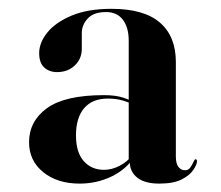

<svg xmlns="http://www.w3.org/2000/svg" viewBox="-20 -734 513 446"><path d="M71 -610.5Q71 -635 90 -658.5Q109 -682 146.5 -697.8Q184 -713.5 239 -713.5Q314.5 -713.5 351.5 -681.5Q388.5 -649.5 388.5 -590V-370.5Q388.5 -354 394.5 -346.2Q400.5 -338.5 410 -338.5Q417.5 -338.5 422 -344.8Q426.5 -351 429.2 -357.5Q432 -364 434 -364Q436 -364 436.8 -363Q437.5 -362 437.5 -359Q437.5 -352 429.2 -339.5Q421 -327 402 -317.2Q383 -307.5 350 -307.5Q316.5 -307.5 299 -321.2Q281.5 -335 281.5 -358L279 -359.5V-639.5Q279 -670 265.5 -688Q252 -706 226.5 -706Q197.5 -706 183.8 -691Q170 -676 170 -657.5V-620.5Q170 -597.5 153.8 -582Q137.5 -566.5 112.5 -566.5Q94.5 -566.5 82.8 -577.2Q71 -588 71 -610.5ZM296 -488.5Q280.5 -496 265.2 -500.5Q250 -505 230.5 -505Q194.5 -505 175.5 -482.8Q156.5 -460.5 156.5 -419.5Q156.5 -380 174.5 -359.8Q192.5 -339.5 221.5 -339.5Q240 -339.5 258.2 -349Q276.5 -358.5 289 -375.5L294 -372Q274 -341 239.5 -324.2Q205 -307.5 165 -307.5Q113 -307.5 80.2 -334.2Q47.5 -361 47.5 -403.5Q47.5 -452.5 89.2 -482.8Q131 -513 221.5 -513Q249 -513 266.8 -507Q284.5 -501 299.5 -492.5Z"/></svg>

Font: Fraunces 120pt SemiBold
Style: Regular
Weight: 600
Version: Version 1.000;[b76b70a41]